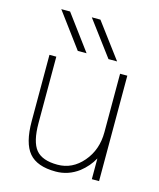

<svg xmlns="http://www.w3.org/2000/svg" viewBox="-114 -833 766 926"><g transform="rotate(15 269.0 -370.0)"><path d="M358.4 -578.1 228.5 -752H271.5L401.4 -578.1ZM205.1 -578.1 76.2 -752H120.1L249 -578.1ZM430.7 -101.6Q407.2 -58.6 367.2 -27.3Q315.4 11.7 252 11.7Q159.2 11.7 118.7 -36.1Q78.1 -84 78.1 -193.4V-524.4H112.3V-193.4Q112.3 -99.6 144 -61Q175.8 -22.5 252 -22.5Q326.2 -22.5 378.4 -83.5Q430.7 -144.5 430.7 -232.4V-524.4H466.8V2H430.7Z"/></g></svg>

Font: Gen Shin Gothic ExtraLight
Style: Regular
Weight: 100
Designer: [Source Han Sans]
Ryoko NISHIZUKA  (kana & ideographs); Paul D. Hunt (Latin, Greek & Cyrillic); Wenlong ZHANG  (bopomofo
Version: Version 1.002.20150607